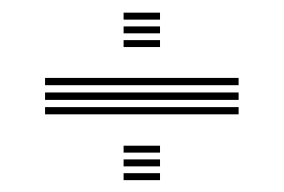

<svg xmlns="http://www.w3.org/2000/svg" viewBox="-20 -544 460 311"><path d="M180.2 -512.2V-523.5H239.2V-512.2ZM180.2 -490V-501.2H239.2V-490ZM180.2 -467.8V-479H239.2V-467.8ZM53 -406V-417.8H366.5V-406ZM53 -382.2V-394.2H366.5V-382.2ZM53 -358.8V-370.5H366.5V-358.8ZM180.2 -296.8V-308H239.2V-296.8ZM180.2 -274.5V-285.8H239.2V-274.5ZM180.2 -252.2V-263.5H239.2V-252.2Z"/></svg>

Font: Big Shoulders Inline Display
Style: Regular
Weight: 400
Designer: Patric King
Foundry: XO Type Co
Version: Version 1.000